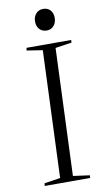

<svg xmlns="http://www.w3.org/2000/svg" viewBox="-100 -962 540 1007"><g transform="rotate(-10 170.0 -458.0)"><path d="M167 -703 83 -716 85 -730H323L322 -716L235 -703L208 -26L296 -14L295 0H53L55 -14L140 -27ZM153 -858Q153 -883 167.5 -899.5Q182 -916 206 -916Q230 -916 244 -900.5Q258 -885 258 -860Q258 -834 243.5 -817.5Q229 -801 206 -801Q182 -801 167.5 -816.5Q153 -832 153 -858Z"/></g></svg>

Font: Literata 72pt Light
Style: Italic
Weight: 300
Italic angle: -2°
Designer: Latin by Veronika Burian and Jose Scaglione. Greek by Irene Vlachou. Cyrillic by Vera Evstafieva
Foundry: TypeTogether
Version: Version 3.002